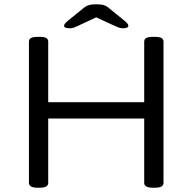

<svg xmlns="http://www.w3.org/2000/svg" viewBox="-20 -874 898 896"><path d="M156 2Q134 2 124.5 -4Q115 -10 115 -20V-680Q115 -691 124.5 -696.5Q134 -702 156 -702H164Q187 -702 196 -696.5Q205 -691 205 -680V-397H653V-680Q653 -691 662.5 -696.5Q672 -702 694 -702H702Q725 -702 734 -696.5Q743 -691 743 -680V-20Q743 -10 734 -4Q725 2 702 2H694Q672 2 662.5 -4Q653 -10 653 -20V-321H205V-20Q205 -10 196 -4Q187 2 164 2ZM305 -742Q279 -742 279 -754Q279 -763 298 -778L373 -839Q384 -847 395.5 -850.5Q407 -854 429 -854Q452 -854 463.5 -850.5Q475 -847 485 -839L560 -778Q579 -763 579 -754Q579 -742 553 -742Q543 -742 535 -745Q527 -748 516 -753L429 -793L343 -753Q333 -748 324.5 -745Q316 -742 305 -742Z"/></svg>

Font: Asap Expanded
Style: Regular
Weight: 400
Width: 7
Designer: Pablo Cosgaya
Foundry: Omnibus-Type
Version: Version 3.001; ttfautohint (v1.8.4.7-5d5b)